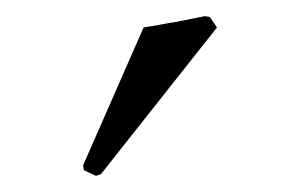

<svg xmlns="http://www.w3.org/2000/svg" viewBox="-20 -750 373 238"><path d="M83 -545 158 -716C172 -718 186 -721 199 -723L234 -730L240 -729L249 -716L105 -534L99 -532L84 -539Z"/></svg>

Font: Asana Math
Style: Regular
Weight: 400
Version: Version 000.958